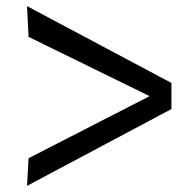

<svg xmlns="http://www.w3.org/2000/svg" viewBox="-20 -589 636 625"><path d="M538 -319V-234L68 16L73 -74L467 -276L73 -469L68 -569Z"/></svg>

Font: Farro Light
Style: Regular
Weight: 300
Designer: Aceler Chua
Foundry: Grayscale Limited
Version: Version 1.101